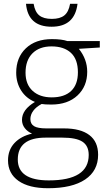

<svg xmlns="http://www.w3.org/2000/svg" viewBox="-20 -746 563 1006"><path d="M502.9 -530.8V-497.1L393.1 -490.2Q437 -435.5 437 -370.1Q437 -293.5 386 -245.8Q335 -198.2 249 -198.2Q212.9 -198.2 198.2 -201.2Q169.4 -186 154.3 -165.5Q139.2 -145 139.2 -122.1Q139.2 -96.7 158.4 -85Q177.7 -73.2 223.1 -73.2H315.9Q402.3 -73.2 448.2 -38.3Q494.1 -3.4 494.1 64.9Q494.1 148.9 426 194.6Q357.9 240.2 231.9 240.2Q131.8 240.2 76.9 201.7Q22 163.1 22 94.2Q22 39.6 55.9 3.4Q89.8 -32.7 147.9 -45.9Q124 -56.2 109.6 -75Q95.2 -93.8 95.2 -118.2Q95.2 -171.4 163.1 -211.9Q116.7 -231 90.8 -271.7Q64.9 -312.5 64.9 -365.2Q64.9 -444.8 115.5 -492.9Q166 -541 252 -541Q304.2 -541 333 -530.8ZM73.2 89.8Q73.2 199.2 235.8 199.2Q444.8 199.2 444.8 65.9Q444.8 18.1 412.1 -3.4Q379.4 -24.9 306.2 -24.9H219.2Q73.2 -24.9 73.2 89.8ZM113.8 -365.2Q113.8 -303.7 151.1 -269.8Q188.5 -235.8 251 -235.8Q317.4 -235.8 352.8 -269.5Q388.2 -303.2 388.2 -367.2Q388.2 -435.1 351.8 -469Q315.4 -502.9 250 -502.9Q186.5 -502.9 150.1 -466.6Q113.8 -430.2 113.8 -365.2ZM250.5 -606Q127 -606 116.2 -726.1H156.2Q163.1 -683.6 185.8 -665.3Q208.5 -647 251.5 -647Q294.4 -647 317.1 -665.3Q339.8 -683.6 347.2 -726.1H386.2Q371.6 -606 250.5 -606Z"/></svg>

Font: JBL Sans
Style: Light
Weight: 300
Version: Version 1.10